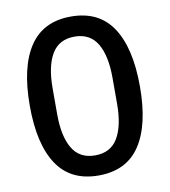

<svg xmlns="http://www.w3.org/2000/svg" viewBox="-84 -818 799 903"><g transform="rotate(-10 315.0 -366.5)"><path d="M52 -366Q52 -550 117 -648Q182 -746 315 -746Q448 -746 513 -648Q578 -550 578 -366Q578 -182 513 -84.5Q448 13 315 13Q182 13 117 -84.5Q52 -182 52 -366ZM458 -304V-429Q458 -534 423.5 -592Q389 -650 315 -650Q241 -650 206.5 -592Q172 -534 172 -429V-304Q172 -199 206.5 -141Q241 -83 315 -83Q389 -83 423.5 -141Q458 -199 458 -304Z"/></g></svg>

Font: IBM Plex Sans JP Medm
Style: Regular
Weight: 500
Designer: Mike Abbink; Paul van der Laan; Pieter van Rosmalen; Wujin Sim; Yejin Wi; Jinhee Kim; Boomi Park; Yona Kim; Kichan Ma
Foundry: Sandoll Inc.
Version: Version 1.002